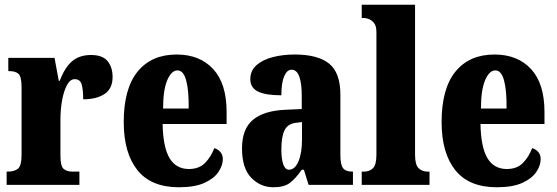

<svg xmlns="http://www.w3.org/2000/svg" viewBox="-20 -780 2348 810"><path d="M8 0V-56H12Q41 -56 56 -68.5Q71 -81 71 -128V-412Q71 -456 58.5 -468Q46 -480 19 -480H15V-536H210L228 -439H232Q253 -495 284 -521.5Q315 -548 364 -548Q413 -548 434 -522Q455 -496 455 -455Q455 -406 421 -383.5Q387 -361 331 -361Q331 -402 324.5 -424Q318 -446 295 -446Q276 -446 262.5 -421Q249 -396 242 -357Q235 -318 235 -277V-123Q235 -79 248.5 -67.5Q262 -56 285 -56H315V0Z M735 10Q617 10 559.5 -62.5Q502 -135 502 -265Q502 -406 560.5 -478Q619 -550 725 -550Q823 -550 879.5 -488.5Q936 -427 936 -308V-257H666Q668 -158 695.5 -112.5Q723 -67 777 -67Q820 -67 845 -92.5Q870 -118 884 -155Q899 -151 909.5 -139Q920 -127 920 -109Q920 -82 901.5 -54.5Q883 -27 842.5 -8.5Q802 10 735 10ZM776 -322Q777 -398 765.5 -440.5Q754 -483 729 -483Q703 -483 685.5 -441.5Q668 -400 668 -322Z M1133 10Q1079 10 1040 -30Q1001 -70 1001 -154Q1001 -236 1047 -274.5Q1093 -313 1185 -317L1253 -320V-374Q1253 -486 1210 -486Q1191 -486 1179 -458.5Q1167 -431 1167 -378Q1100 -378 1068 -394Q1036 -410 1036 -446Q1036 -482 1062 -505Q1088 -528 1130.5 -539Q1173 -550 1224 -550Q1320 -550 1368 -512Q1416 -474 1416 -380V-126Q1416 -86 1427 -71Q1438 -56 1466 -56H1469V0H1282L1262 -64H1253Q1225 -24 1201 -7Q1177 10 1133 10ZM1199 -64Q1224 -64 1239 -99Q1254 -134 1254 -191V-265L1229 -262Q1194 -258 1180.5 -230.5Q1167 -203 1167 -150Q1167 -109 1175 -86.5Q1183 -64 1199 -64Z M1506 0V-56H1516Q1539 -56 1553.5 -70.5Q1568 -85 1568 -127V-645Q1568 -671 1557.5 -683.5Q1547 -696 1535 -700Q1523 -704 1516 -704H1506V-760H1731V-127Q1731 -85 1746 -70.5Q1761 -56 1784 -56H1792V0Z M2076 10Q1958 10 1900.5 -62.5Q1843 -135 1843 -265Q1843 -406 1901.5 -478Q1960 -550 2066 -550Q2164 -550 2220.5 -488.5Q2277 -427 2277 -308V-257H2007Q2009 -158 2036.5 -112.5Q2064 -67 2118 -67Q2161 -67 2186 -92.5Q2211 -118 2225 -155Q2240 -151 2250.5 -139Q2261 -127 2261 -109Q2261 -82 2242.5 -54.5Q2224 -27 2183.5 -8.5Q2143 10 2076 10ZM2117 -322Q2118 -398 2106.5 -440.5Q2095 -483 2070 -483Q2044 -483 2026.5 -441.5Q2009 -400 2009 -322Z"/></svg>

Font: Noto Serif Tamil ExtraCondensed Black
Style: Italic
Weight: 900
Width: 2
Italic angle: -12°
Designer: Indian Type Foundry, Tom Grace, and the Monotype Design Team
Foundry: Monotype Imaging Inc.
Version: Version 2.003; ttfautohint (v1.8.4.7-5d5b)